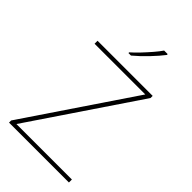

<svg xmlns="http://www.w3.org/2000/svg" viewBox="-280 -1045 1138 1138"><g transform="rotate(45 289.0 -476.0)"><path d="M538 0H36V-18L489 -689H64V-714H526V-696L73 -25H538ZM414 -945Q388 -911 347 -868Q306 -825 266 -792H245V-798Q268 -818 294.5 -846Q321 -874 345.5 -902.5Q370 -931 384 -952H414Z"/></g></svg>

Font: Noto Sans Gujarati Thin
Style: Regular
Weight: 100
Designer: Jelle Bosma - Monotype Design Team, Universal Thirst
Foundry: Monotype Imaging Inc.
Version: Version 2.106; ttfautohint (v1.8.4.7-5d5b)